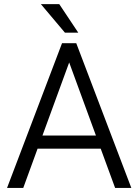

<svg xmlns="http://www.w3.org/2000/svg" viewBox="-20 -923 679 943"><path d="M545.4 0 474.6 -192.9H164.6L94.2 0H14.6L284.7 -710.9H354.5L625 0ZM188.5 -257.3H451.2L319.8 -616.2ZM271 -902.8 364.3 -762.7H298.8L180.7 -902.8Z"/></svg>

Font: Vazirmatn UI Light
Style: Regular
Weight: 300
Designer: Saber Rastikerdar
Foundry: Saber Rastikerdar
Version: Version 33.003